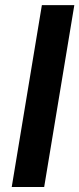

<svg xmlns="http://www.w3.org/2000/svg" viewBox="-20 -748 317 768"><path d="M277.3 -727.5 156.7 0H26.9L147.5 -727.5Z"/></svg>

Font: Inter 16pt SemiBold
Style: Italic
Weight: 600
Italic angle: -9.3988°
Version: Version 4.001;git-66647c0bb